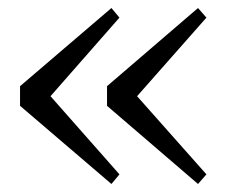

<svg xmlns="http://www.w3.org/2000/svg" viewBox="-20 -514 564 479"><path d="M278 -470 106 -274 278 -79 258 -55 30 -250V-299L258 -494ZM495 -470 322 -274 495 -79 474 -55 247 -250V-299L474 -494Z"/></svg>

Font: Han-Nom Khai
Style: Regular
Weight: 400
Version: Version 1.200;June 22, 2023;FontCreator 14.0.0.2814 64-bit